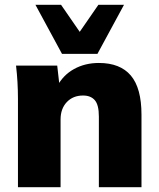

<svg xmlns="http://www.w3.org/2000/svg" viewBox="-20 -782 663 802"><path d="M55 0V-370Q55 -404 53 -439Q51 -474 47 -508H219L229 -420H218Q243 -468 289 -493.5Q335 -519 393 -519Q482 -519 526.5 -466.5Q571 -414 571 -303V0H393V-295Q393 -344 376 -363.5Q359 -383 327 -383Q285 -383 259 -355.5Q233 -328 233 -283V0ZM239 -557 128 -762H235L313 -649L391 -762H498L387 -557Z"/></svg>

Font: Mulish ExtraLight Black
Style: Regular
Weight: 900
Version: Version 3.603